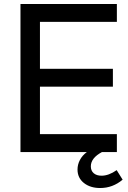

<svg xmlns="http://www.w3.org/2000/svg" viewBox="-20 -765 646 966"><path d="M83 -745H568V-655H181V-419H548V-329H181V-90H568V0H493Q437 30 437 72Q437 94 451.5 106.5Q466 119 491 119Q527 119 567 91L597 139Q547 181 484 181Q434 181 402 155.5Q370 130 370 88Q370 63 382 40Q394 17 417 0H83Z"/></svg>

Font: BLUETTI 2.0 Normal
Style: Normal
Weight: 400
Designer: Stijn de Vries
Foundry: tokotype
Version: Version 2.005;October 31, 2023;FontCreator 14.0.0.2814 64-bi